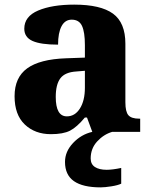

<svg xmlns="http://www.w3.org/2000/svg" viewBox="-20 -570 654 830"><path d="M372 115Q372 140 390.5 152Q409 164 441 164Q466 164 504 156V224Q490 231 461.5 235.5Q433 240 415 240Q338 240 299.5 213Q261 186 261 130Q261 85 296 48Q331 11 379 0L356 -62H347Q312 -20 282.5 -5Q253 10 200 10Q131 10 87 -32Q43 -74 43 -154Q43 -235 97.5 -274.5Q152 -314 265 -318L347 -321V-375Q347 -431 334.5 -458Q322 -485 290 -485Q261 -485 246 -456.5Q231 -428 231 -377Q156 -377 120.5 -393Q85 -409 85 -446Q85 -499 145 -524.5Q205 -550 301 -550Q415 -550 468.5 -511Q522 -472 522 -381V-128Q522 -87 535 -72Q548 -57 582 -57H586V0H465Q428 11 400 41.5Q372 72 372 115ZM347 -264 310 -261Q261 -258 241 -231.5Q221 -205 221 -151Q221 -67 269 -67Q304 -67 325.5 -101Q347 -135 347 -191Z"/></svg>

Font: Noto Serif ExtraBold
Style: Regular
Weight: 800
Designer: Monotype Design Team
Foundry: Monotype Imaging Inc.
Version: Version 1.001